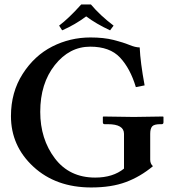

<svg xmlns="http://www.w3.org/2000/svg" viewBox="-20 -825 767 855"><path d="M384.8 -805.2Q425.8 -756.3 485.8 -710.9L470.2 -689.9Q408.2 -718.8 363.8 -752Q314 -714.8 256.8 -689.9L243.2 -710.9Q286.1 -743.2 341.8 -805.2ZM648.9 -229V-113.8Q648.9 -95.7 661.1 -85Q605 -38.1 540.5 -14.2Q476.1 9.8 386.2 9.8Q229 9.8 128.9 -82.5Q28.8 -174.8 28.8 -308.1Q28.8 -414.1 80.8 -495.6Q132.8 -577.1 212.4 -617.7Q292 -658.2 382.8 -658.2Q441.9 -658.2 485.4 -647.2Q528.8 -636.2 555.9 -625Q583 -613.8 602.1 -613.8Q605 -546.9 624 -444.8L585 -437Q560.1 -520 514.6 -568.6Q469.2 -617.2 381.8 -617.2Q289.1 -617.2 224.1 -535.2Q159.2 -453.1 159.2 -327.1Q159.2 -206.1 224.1 -120.1Q289.1 -34.2 403.8 -34.2Q482.9 -34.2 532.2 -74.2V-229Q532.2 -272 460 -272H445.8Q438 -272 438 -280.8V-304.2L439.9 -306.2Q537.1 -304.2 576.2 -304.2L706.1 -306.2L708 -304.2V-280.8Q708 -272 700.2 -272H693.8Q666 -272 657.5 -262Q648.9 -252 648.9 -229Z"/></svg>

Font: Linux Libertine
Style: Semibold
Weight: 600
Designer: Philipp H. Poll
Foundry: Philipp H. Poll
Version: Version 5.1.2 ; ttfautohint (v0.9)